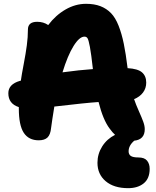

<svg xmlns="http://www.w3.org/2000/svg" viewBox="-20 -731 820 1011"><path d="M654.8 259.8Q579.6 259.8 536.4 223.1Q493.2 186.5 493.2 126Q493.2 79.6 518.1 40Q543 0.5 585.9 -21Q573.2 -32.2 557.1 -54.2Q522.5 -100.1 499 -193.8Q432.6 -189.5 266.1 -169.9Q253.9 -95.2 249 -57.1Q245.6 -22 230.2 -7.1Q214.8 7.8 184.1 7.8Q131.3 7.8 105.2 -31.7Q79.1 -71.3 79.1 -160.2V-167Q23.9 -184.6 23.9 -240.2Q23.9 -287.6 85 -305.2Q85.9 -305.2 87.4 -305.7Q88.9 -306.2 89.8 -306.2Q94.2 -338.4 105 -394.3Q115.7 -450.2 121.3 -492.7Q127 -535.2 127 -575.2Q127 -616.2 175.8 -616.2Q209 -616.2 233.9 -599.1Q272.9 -650.9 325 -680.9Q377 -710.9 433.1 -710.9Q476.6 -710.9 508.8 -698.5Q541 -686 564.5 -661.9Q587.9 -637.7 604.5 -595.5Q621.1 -553.2 631.8 -500.7Q642.6 -448.2 651.9 -372.1Q705.6 -369.1 727.8 -349.9Q750 -330.6 750 -295.9Q750 -266.6 733.2 -243.9Q716.3 -221.2 686 -209Q695.8 -180.2 711.2 -145.8Q726.6 -111.3 734.4 -89.8Q742.2 -68.4 742.2 -50.8Q742.2 3.9 687 9.8Q657.2 35.2 657.2 65.9Q657.2 82 668.7 90.1Q680.2 98.1 709 98.1Q740.7 98.1 754.4 115Q768.1 131.8 768.1 158.2Q768.1 209 736.8 234.4Q705.6 259.8 654.8 259.8ZM424.8 -538.1Q397.9 -538.1 367.2 -488.5Q336.4 -439 309.1 -350.1Q398.4 -362.3 469.2 -367.2Q460.4 -446.8 453.4 -484.1Q446.3 -521.5 440.7 -529.8Q435.1 -538.1 424.8 -538.1Z"/></svg>

Font: Shantell Sans Normal
Style: Regular
Weight: 800
Designer: Stephen Nixon, Anya Danilova, Shantell Martin
Foundry: Arrow Type
Version: Version 1.006;[559af2be0]